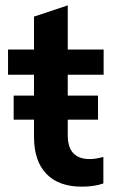

<svg xmlns="http://www.w3.org/2000/svg" viewBox="-20 -690 430 717"><path d="M233 -411V-333H346V-243H233V-185Q233 -96 315 -96Q338 -96 366 -104V-5Q333 7 285 7Q199 7 153 -41Q107 -89 107 -179V-243H31V-333H107V-411H10V-505H107V-628L233 -670V-505H367V-411Z"/></svg>

Font: Muli
Style: Bold
Weight: 700
Designer: Vernon Adams
Foundry: Vernon Adams
Version: Version 2.001